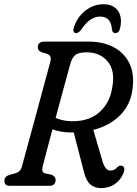

<svg xmlns="http://www.w3.org/2000/svg" viewBox="-20 -902 666 932"><path d="M579 -60.5Q565 -27 536.5 -8Q508 11 471 11Q439 11 418.5 -6.8Q398 -24.5 387.5 -67L338 -259Q334.5 -259 331.5 -259Q304 -258.5 279.8 -262.5Q255.5 -266.5 234.5 -274Q218.5 -213.5 205.5 -164.8Q192.5 -116 187.5 -95.5Q183 -76.5 187 -69.5Q191 -62.5 200.5 -60L228.5 -54.5Q250 -46 250 -28.5Q250 0 218 0H28Q12.5 0 6.8 -7Q1 -14 1.5 -25Q1 -46 28.5 -54L50 -59.5Q64 -63 73 -70.5Q82 -78 86.5 -94.5Q92 -115 103 -155Q114 -195 128 -246.2Q142 -297.5 156.8 -352.2Q171.5 -407 185.2 -457.8Q199 -508.5 209.5 -547.5Q220 -586.5 225 -605Q232 -634.5 204.5 -642L183 -648Q163 -655.5 163.5 -672.5Q163.5 -700 195.5 -700H410Q481.5 -700 533 -672.2Q584.5 -644.5 608.8 -593.2Q633 -542 623.5 -472Q615 -396 564.5 -344Q514 -292 433 -271.5L477 -121Q490.5 -74 516 -74Q535.5 -74 548.5 -89.5Q553.5 -95 560.5 -97.2Q567.5 -99.5 573.5 -97Q590.5 -89.5 579 -60.5ZM322 -595Q317.5 -578 306.2 -536.8Q295 -495.5 280 -441Q265 -386.5 250 -329.5Q266.5 -322.5 287.2 -318Q308 -313.5 332.5 -313.5Q414.5 -313.5 464.2 -358.8Q514 -404 525 -478Q540 -559.5 502.5 -603.8Q465 -648 401 -648Q360.5 -648 345.2 -634.5Q330 -621 322 -595ZM465.5 -821.5Q415.5 -821.5 373.5 -757Q360.5 -741 349.5 -741Q341 -741 337.8 -748.5Q334.5 -756 338.5 -769Q355 -819.5 394.5 -850.5Q434 -881.5 482 -881.5Q530 -881.5 552.2 -850Q574.5 -818.5 563.5 -767.5Q558.5 -741 539 -741Q527.5 -741 523.5 -757Q520.5 -821.5 465.5 -821.5Z"/></svg>

Font: Fraunces 144pt S100
Style: Italic
Weight: 400
Italic angle: -16°
Version: Version 1.000; ttfautohint (v1.8.3)